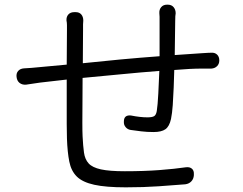

<svg xmlns="http://www.w3.org/2000/svg" viewBox="-20 -789 1040 823"><path d="M51 -459Q49 -475 58 -485Q67 -495 83 -496Q98 -497 114.5 -498Q131 -499 147 -501L266 -512L267 -657Q267 -670 267 -681Q267 -692 265 -701Q264 -717 273 -727Q282 -737 299 -737H304Q320 -737 328.5 -727Q337 -717 337 -701Q336 -694 336 -684.5Q336 -675 336 -660L335 -518Q409 -526 495.5 -534Q582 -542 664 -548V-696Q664 -709 664 -717Q664 -725 663 -732Q662 -748 671 -758.5Q680 -769 696 -769H699Q715 -769 724 -758.5Q733 -748 733 -732Q732 -724 731.5 -719.5Q731 -715 731 -699L729 -553L846 -561Q862 -562 870.5 -562.5Q879 -563 886 -563Q901 -564 910.5 -555Q920 -546 920 -530Q920 -515 910.5 -505.5Q901 -496 886 -495Q878 -495 868.5 -495Q859 -495 845 -495Q822 -495 792 -493.5Q762 -492 727 -489Q726 -453 724.5 -413.5Q723 -374 720.5 -338.5Q718 -303 713 -279Q706 -247 689 -235Q672 -223 638 -223Q610 -223 585.5 -226Q561 -229 540 -232Q527 -234 518.5 -244Q510 -254 511 -268Q511 -297 541 -294Q581 -286 612 -286Q632 -286 640.5 -291Q649 -296 652 -313Q656 -338 658.5 -387Q661 -436 663 -485Q584 -479 497.5 -470.5Q411 -462 334 -455Q334 -402 333.5 -352Q333 -302 333 -263Q333 -224 334 -205Q336 -164 340 -135Q344 -106 360 -88.5Q376 -71 412.5 -63Q449 -55 515 -55Q598 -55 663.5 -60Q729 -65 777 -72Q793 -74 802.5 -66Q812 -58 811 -42V-38Q810 -22 800 -11.5Q790 -1 774 1Q724 5 660 9.5Q596 14 519 14Q434 14 384 3Q334 -8 309.5 -32Q285 -56 277 -96.5Q269 -137 267 -195Q266 -217 266 -257Q266 -297 266 -347Q266 -397 266 -448L152 -435Q129 -432 118 -430Q107 -428 91 -426Q75 -425 64 -433.5Q53 -442 51 -459Z"/></svg>

Font: Chiron GoRound TC N
Style: Regular
Weight: 350
Designer: Ryoko NISHIZUKA 西塚涼子 (kana, bopomofo & ideographs); Paul D. Hunt (Latin, Greek & Cyrillic); Sandoll Communications 산돌커뮤니
Foundry: Adobe
Version: Version 1.000;hotconv 1.1.1;makeotfexe 2.6.0